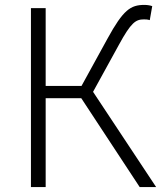

<svg xmlns="http://www.w3.org/2000/svg" viewBox="-20 -762 661 782"><path d="M106 0H166V-362H311L549 0H616L359 -388L464 -579C514 -671 533 -683 566 -683C573 -683 580 -683 590 -680L600 -737C592 -740 580 -742 568 -742C512 -742 482 -722 418 -605L312 -412H166V-729H106Z"/></svg>

Font: Noto Sans TC Light
Style: Regular
Weight: 300
Designer: Ryoko NISHIZUKA 西塚涼子 (kana, bopomofo & ideographs); Paul D. Hunt (Latin, Greek & Cyrillic); Sandoll Communications 산돌커뮤니
Foundry: Adobe
Version: Version 2.004;hotconv 1.0.118;makeotfexe 2.5.65603